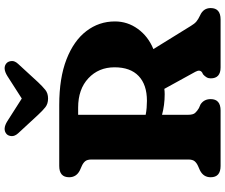

<svg xmlns="http://www.w3.org/2000/svg" viewBox="-92 -885 977 833"><g transform="rotate(-90 396.5 -468.5)"><path d="M720 -458.5Q720 -403.5 687.5 -358.8Q655 -314 600 -291.5L700.5 -129Q710 -113 719.5 -105Q729 -97 746 -89Q778 -75 778 -43Q778 0 728.5 0H520.5Q473 0 473 -43Q473 -53 477.8 -61Q482.5 -69 490.5 -76L498.5 -80Q512.5 -89.5 501.5 -109.5L427.5 -244Q416 -242.5 404 -242.5Q380.5 -242.5 357.8 -245.5Q335 -248.5 315 -254V-140.5Q315 -119.5 323 -110.5Q331 -101.5 344 -94L360 -87Q383 -72 383 -43Q383 0 333.5 0H93Q44 0 44 -43Q44 -74.5 74 -89.5L92 -97.5Q105 -103 113 -112Q121 -121 121 -140.5V-559.5Q121 -579 113 -588Q105 -597 92 -602.5L74 -610.5Q44 -625.5 44 -657Q44 -700 93 -700H357Q474.5 -700 555.5 -668.5Q636.5 -637 678.2 -582.2Q720 -527.5 720 -458.5ZM315 -618V-325Q330 -322 345.2 -320.8Q360.5 -319.5 375.5 -319.5Q445.5 -319.5 483.2 -355.5Q521 -391.5 521 -460Q521 -529 473.5 -573.5Q426 -618 346 -618ZM456.5 -792Q438 -772.5 423.2 -760.5Q408.5 -748.5 385.5 -748.5Q362.5 -748.5 347.5 -760.5Q332.5 -772.5 314.5 -792L235 -878Q221.5 -893 222.5 -907Q223.5 -921 231.5 -928.5Q252.5 -947 287.5 -925L385.5 -862.5L483 -925Q518.5 -947 539 -928.5Q547 -921 548.2 -907Q549.5 -893 535.5 -878Z"/></g></svg>

Font: Fraunces 9pt SuperSoft
Style: Bold
Weight: 700
Version: Version 1.000;[b76b70a41]